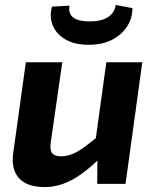

<svg xmlns="http://www.w3.org/2000/svg" viewBox="-20 -747 630 780"><path d="M233 -494 186 -167Q182 -136 192.5 -124Q203 -112 227 -112Q262 -112 296 -132Q330 -152 381 -196L403 -122Q337 -53 279 -20Q221 13 162 13Q89 13 56.5 -24Q24 -61 34 -127L85 -494ZM558 -494 490 0H375L376 -134L364 -147L412 -494ZM450 -727 518 -714Q518 -673 496 -639Q474 -605 434.5 -585Q395 -565 340 -565Q284 -565 246.5 -586.5Q209 -608 194.5 -643.5Q180 -679 191 -720L262 -724Q257 -691 278 -675.5Q299 -660 344 -660Q393 -660 419.5 -678Q446 -696 450 -727Z"/></svg>

Font: Exo 2
Style: Bold Italic
Weight: 700
Italic angle: -8°
Designer: Natanael Gama
Foundry: Natanael Gama
Version: Version 2.010